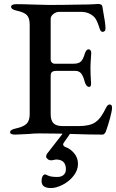

<svg xmlns="http://www.w3.org/2000/svg" viewBox="-20 -675 586 970"><path d="M31 -7Q31 -20 60 -26Q98 -34 114 -49.5Q130 -65 130 -98V-550Q130 -584 116 -598.5Q102 -613 65 -621Q36 -627 36 -641Q36 -647 43 -650.5Q50 -654 62 -654Q97 -654 149 -652Q199 -650 229 -650Q296 -650 394 -652Q427 -652 450.5 -653.5Q474 -655 477 -655Q484 -655 490 -652Q496 -649 497 -643L502 -613Q513 -556 513 -531Q513 -522 508.5 -518Q504 -514 499 -514Q490 -514 485 -526Q484 -530 478.5 -545.5Q473 -561 468 -571Q463 -581 458 -587Q431 -615 390 -615H278Q264 -615 250 -604.5Q236 -594 236 -579V-375Q236 -365 242 -359Q248 -353 257 -353H351Q378 -353 389.5 -365Q401 -377 409 -406Q416 -426 428 -426Q433 -426 437 -421Q441 -416 441 -408Q437 -352 437 -335Q437 -298 440 -256V-252Q440 -236 431 -236Q415 -236 407 -265Q400 -292 389.5 -304.5Q379 -317 360 -317H267Q250 -317 243 -311.5Q236 -306 236 -291V-100Q236 -66 250.5 -52Q265 -38 297 -38H376Q434 -38 461 -57Q477 -68 490 -86Q503 -104 518 -135Q526 -148 535 -147Q546 -147 546 -131Q546 -115 536 -78.5Q526 -42 515 -11Q508 5 498 5Q428 5 348 2Q321 1 278.5 0Q236 -1 180 -1Q152 -1 123 2Q66 5 57 5Q31 5 31 -7ZM190 239Q190 224 195.5 215Q201 206 208 206Q210 206 224 212.5Q238 219 270 219Q290 219 301.5 208.5Q313 198 313 180Q313 156 300.5 143.5Q288 131 265 131Q259 131 251.5 133Q244 135 240 135Q228 135 220.5 128.5Q213 122 213 116Q213 108 219 100L303 -8H340L303 45Q299 50 299 55Q299 62 309 67Q335 76 354.5 99Q374 122 374 153Q374 185 351.5 213.5Q329 242 296.5 258.5Q264 275 238 275Q214 275 202 266.5Q190 258 190 239Z"/></svg>

Font: EB Garamond Medium
Style: Regular
Weight: 500
Designer: Georg Duffner and Octavio Pardo
Foundry: Georg Duffner
Version: Version 1.000